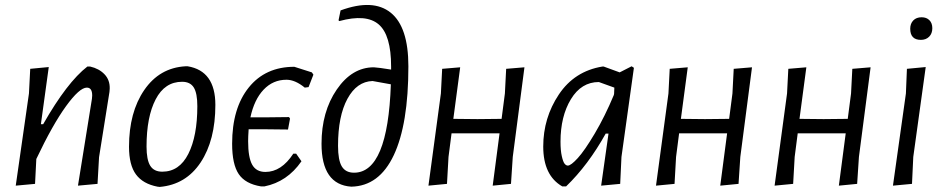

<svg xmlns="http://www.w3.org/2000/svg" viewBox="-20 -727 3707 756"><path d="M42 4 94 -359 99 -456 172 -463 141 -238H150Q244 -403 324 -465H335Q370 -457 391.5 -434.5Q413 -412 412 -378L411 -365L370 -108L364 -3L287 4L342 -338L343 -351Q343 -382 322 -382Q293 -382 240 -309Q187 -236 123 -101L118 -3Z M710 -466H719Q828 -448 828 -314Q828 -175 770 -87.5Q712 0 609 9L600 8Q543 -3 515.5 -40Q488 -77 488 -149Q488 -285 548 -372.5Q608 -460 710 -466ZM697 -405Q629 -405 593 -336Q557 -267 557 -150Q557 -98 571.5 -74.5Q586 -51 619 -51Q686 -51 721.5 -121Q757 -191 757 -309Q757 -360 743 -382.5Q729 -405 697 -405Z M1114 -217 1023 -218H959Q957 -188 957 -171Q957 -107 973 -78.5Q989 -50 1025 -50Q1088 -50 1135 -122H1146L1167 -92Q1111 -11 1021 7H1008Q946 -3 920 -41.5Q894 -80 894 -161Q894 -301 959.5 -382.5Q1025 -464 1139 -464L1208 -442L1214 -433L1195 -384L1180 -382Q1142 -413 1108 -413Q1055 -413 1018 -374Q981 -335 966 -265H1030L1118 -266L1122 -260Z M1363 8Q1246 0 1246 -161Q1246 -287 1306 -374.5Q1366 -462 1452 -462Q1471 -461 1520 -453V-465Q1520 -589 1471 -631Q1422 -673 1316 -644L1313 -647L1321 -686Q1449 -733 1518.5 -677Q1588 -621 1588 -466Q1588 -238 1530.5 -116Q1473 6 1363 8ZM1311 -153Q1311 -96 1326 -71.5Q1341 -47 1374 -47Q1507 -47 1519 -395L1447 -408Q1385 -406 1348 -338Q1311 -270 1311 -153Z M1792 -462 1765 -259 1860 -258 1955 -259 1968 -359 1973 -456 2045 -462 1999 -109 1992 -3 1920 4 1947 -202H1758L1746 -109L1740 -3L1667 4L1716 -359L1721 -456Z M2352 -465H2357L2420 -442L2467 -466L2476 -460L2427 -109L2422 -3L2347 4L2376 -201H2365Q2296 -77 2209 7H2194Q2119 -36 2119 -150Q2119 -263 2180.5 -355Q2242 -447 2352 -465ZM2187 -169Q2187 -135 2192 -112.5Q2197 -90 2203 -82.5Q2209 -75 2216 -75Q2228 -75 2255 -104.5Q2282 -134 2322 -201.5Q2362 -269 2397 -353L2398 -358L2399 -382L2338 -404Q2269 -404 2228 -336.5Q2187 -269 2187 -169Z M2688 -462 2661 -259 2756 -258 2851 -259 2864 -359 2869 -456 2941 -462 2895 -109 2888 -3 2816 4 2843 -202H2654L2642 -109L2636 -3L2563 4L2612 -359L2617 -456Z M3155 -462 3128 -259 3223 -258 3318 -259 3331 -359 3336 -456 3408 -462 3362 -109 3355 -3 3283 4 3310 -202H3121L3109 -109L3103 -3L3030 4L3079 -359L3084 -456Z M3609 -659Q3628 -659 3639.5 -647.5Q3651 -636 3651 -616Q3651 -595 3638.5 -582.5Q3626 -570 3606 -570Q3564 -570 3564 -614Q3564 -634 3576 -646.5Q3588 -659 3609 -659ZM3625 -463 3576 -109 3571 -3 3496 4 3547 -359 3551 -456Z"/></svg>

Font: Alegreya Sans
Style: Italic
Weight: 400
Italic angle: -7°
Designer: Juan Pablo del Peral
Foundry: Huerta Tipografica
Version: Version 2.007